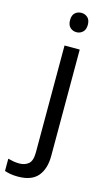

<svg xmlns="http://www.w3.org/2000/svg" viewBox="-201 -785 604 1074"><g transform="rotate(15 101.5 -248.5)"><path d="M78 -681Q78 -710 93 -723.5Q108 -737 130 -737Q150 -737 165.5 -723.5Q181 -710 181 -681Q181 -653 165.5 -639Q150 -625 130 -625Q108 -625 93 -639Q78 -653 78 -681ZM22 240Q-3 240 -22 236.5Q-41 233 -55 228V157Q-40 161 -24 164Q-8 167 11 167Q43 167 64 149.5Q85 132 85 83V-536H173V80Q173 155 137 197.5Q101 240 22 240Z"/></g></svg>

Font: Noto Sans Tai Le
Style: Regular
Weight: 400
Designer: Monotype Design Team
Foundry: Monotype Imaging Inc.
Version: Version 2.002; ttfautohint (v1.8.4.7-5d5b)